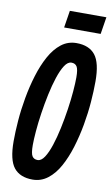

<svg xmlns="http://www.w3.org/2000/svg" viewBox="-96 -914 565 973"><g transform="rotate(10 186.0 -427.5)"><path d="M144 10Q79 10 47.5 -29.5Q16 -69 16 -165Q16 -213 20.5 -271Q25 -329 36 -390.5Q47 -452 64.5 -509Q82 -566 107 -611.5Q132 -657 166 -683.5Q200 -710 244 -710Q309 -710 340.5 -670.5Q372 -631 372 -535Q372 -487 367.5 -429Q363 -371 352 -309.5Q341 -248 323.5 -191Q306 -134 281 -88.5Q256 -43 221.5 -16.5Q187 10 144 10ZM152 -92Q171 -92 187 -116.5Q203 -141 216.5 -182Q230 -223 240.5 -272.5Q251 -322 258.5 -372.5Q266 -423 269.5 -466.5Q273 -510 273 -538Q273 -580 264 -594Q255 -608 236 -608Q217 -608 201 -583.5Q185 -559 171.5 -518Q158 -477 147.5 -427.5Q137 -378 129.5 -327.5Q122 -277 118.5 -233.5Q115 -190 115 -163Q115 -120 124 -106Q133 -92 152 -92ZM168 -777 182 -865H370L356 -777Z"/></g></svg>

Font: Georama ExtraCondensed SemiBold
Style: Italic
Weight: 600
Width: 2
Italic angle: -9°
Designer: Jean-Baptiste Levee
Foundry: Production Type
Version: Version 1.000